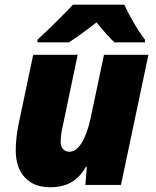

<svg xmlns="http://www.w3.org/2000/svg" viewBox="-20 -786 662 816"><path d="M596.2 -606H466.3Q443.8 -626 390.1 -690.9Q321.8 -637.2 272.9 -606H139.2V-617.2Q177.7 -652.3 222.2 -696.5Q266.6 -740.7 290 -766.1H508.3Q521 -737.3 546.4 -693.1Q571.8 -648.9 596.2 -617.2ZM237.8 -183.1Q237.8 -161.6 248.8 -151.4Q259.8 -141.1 274.9 -141.1Q303.7 -141.1 327.4 -179.4Q351.1 -217.8 365.2 -284.2L421.9 -553.2H610.8L494.1 0H342.8L349.1 -77.1H345.2Q318.8 -31.7 282.5 -11Q246.1 9.8 192.9 9.8Q124 9.8 85.4 -32Q46.9 -73.7 46.9 -147Q46.9 -198.7 59.1 -258.8L121.1 -553.2H310.1L247.1 -252Q237.8 -211.9 237.8 -183.1Z"/></svg>

Font: TypoPRO Open Sans
Style: Italic
Weight: 800
Italic angle: -12°
Foundry: Ascender Corporation
Version: Version 1.10